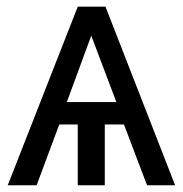

<svg xmlns="http://www.w3.org/2000/svg" viewBox="-20 -548 540 568"><path d="M498 0H415L346.7 -179.7H290V0H210V-179.7H155.3L88.4 0H2.9L210 -528.3H292ZM324.2 -246.1 250 -442.4 177.7 -246.1Z"/></svg>

Font: Liberation Sans
Style: Regular
Weight: 400
Designer: Steve Matteson
Foundry: Ascender Corporation
Version: Version 2.00.1